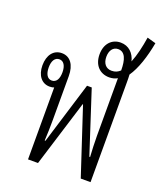

<svg xmlns="http://www.w3.org/2000/svg" viewBox="-142 -866 806 958"><g transform="rotate(20 260.5 -387.5)"><path d="M122 0H175L284 -352H286L402 0H454V-530C454 -542 454 -558 453 -571C484 -615 507 -686 521 -762L475 -775C467 -724 456 -675 440 -636C430 -677 401 -706 358 -706C312 -706 278 -672 278 -615C278 -558 312 -523 362 -523C378 -523 393 -527 405 -534V-228C405 -189 407 -152 409 -117H405L298 -446H273L172 -117H168C170 -153 171 -190 171 -227V-460C171 -519 145 -556 100 -556C56 -556 29 -520 29 -466C29 -412 57 -378 98 -378C107 -378 115 -379 122 -382ZM362 -558C331 -558 314 -581 314 -615C314 -648 330 -671 357 -671C394 -671 407 -633 407 -576C395 -565 382 -558 362 -558ZM98 -410C75 -410 62 -432 62 -467C62 -501 75 -523 99 -523C122 -523 135 -501 135 -467C135 -431 122 -410 98 -410Z"/></g></svg>

Font: Noto Sans Thai Looped ExtraCondensed Light
Style: Regular
Weight: 300
Width: 2
Designer: Sasikarn Vongin, Ben Mitchell
Foundry: The Fontpad Ltd
Version: Version 1.001